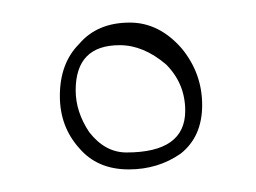

<svg xmlns="http://www.w3.org/2000/svg" viewBox="-20 -367 227 170"><path d="M94 -217Q66 -217 50 -236Q33 -255 33 -282Q33 -311 50 -328Q66 -347 95 -347Q121 -347 141 -324Q159 -302 159 -274Q159 -246 140 -231Q120 -217 94 -217ZM92 -232Q144 -232 144 -269Q144 -293 127 -310Q107 -327 86 -327Q47 -327 47 -287Q47 -268 59 -250Q73 -232 92 -232Z"/></svg>

Font: Puppies Play
Style: Regular
Weight: 400
Designer: Robert E. Leuschke
Foundry: Robert E. Leuschke
Version: Version 1.010; ttfautohint (v1.8.3)